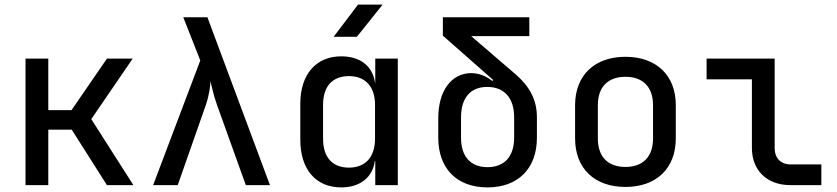

<svg xmlns="http://www.w3.org/2000/svg" viewBox="-20 -805 3640 835"><path d="M190 0V-241H292L445 0H560L377 -287L557 -550H445L291 -326H190V-550H91V0Z M753 0 875 -348C890 -392 895 -431 895 -452C901 -431 908 -392 924 -348L1049 0H1154L882 -730H777L851 -542L646 0Z M1537 -785 1431 -645H1532L1644 -785ZM1612 -445H1611C1601 -517 1547 -560 1464 -560C1354 -560 1286 -481 1286 -354V-197C1286 -69 1353 10 1464 10C1546 10 1601 -34 1610 -105H1612V0H1710V-550H1612ZM1498 -76C1425 -76 1385 -121 1385 -202V-349C1385 -429 1425 -474 1498 -474C1569 -474 1611 -428 1611 -349V-202C1611 -122 1569 -76 1498 -76Z M2100 10C2233 10 2315 -72 2315 -206V-295C2315 -371 2283 -430 2221 -483L2029 -648H2282V-730H1906V-650L2125 -457L2121 -453C2108 -463 2075 -487 2030 -487C1943 -487 1886 -410 1886 -291V-206C1886 -72 1967 10 2100 10ZM2100 -78C2027 -78 1985 -124 1985 -206V-295C1985 -379 2026 -427 2099 -427C2173 -427 2216 -379 2216 -295V-206C2216 -124 2173 -78 2100 -78Z M2700 8C2835 8 2919 -73 2919 -203V-348C2919 -477 2835 -558 2700 -558C2565 -558 2481 -477 2481 -347V-203C2481 -73 2565 8 2700 8ZM2700 -79C2625 -79 2580 -122 2580 -203V-347C2580 -428 2625 -471 2700 -471C2775 -471 2820 -428 2820 -347V-203C2820 -122 2775 -79 2700 -79Z M3552 0V-90H3418C3376 -90 3349 -117 3349 -161V-550H3053V-460H3250V-161C3250 -64 3316 0 3416 0Z"/></svg>

Font: Tekne LDO Medium
Style: Regular
Weight: 500
Monospace: yes
Designer: Alessio Laiso, Mario Rullo, Paolo Rosset
Foundry: Alessio Laiso
Version: Version 1.000;hotconv 1.0.109;makeotfexe 2.5.65596